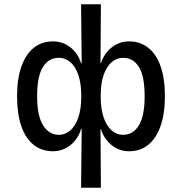

<svg xmlns="http://www.w3.org/2000/svg" viewBox="-20 -700 853 900"><path d="M360 180 363 -95H360Q346 -48 310 -19.5Q274 9 228 9Q176 9 138 -21Q100 -51 80 -108.5Q60 -166 60 -249Q60 -332 80.5 -389Q101 -446 138.5 -476Q176 -506 228 -506Q274 -506 309.5 -478.5Q345 -451 360 -404H363L360 -680H453L451 -404H453Q469 -451 504.5 -478.5Q540 -506 585 -506Q637 -506 675 -476Q713 -446 733 -388.5Q753 -331 753 -249Q753 -167 732.5 -109Q712 -51 674.5 -21Q637 9 585 9Q539 9 503.5 -19.5Q468 -48 453 -95H451L453 180ZM256 -68Q286 -68 309.5 -88.5Q333 -109 347 -149Q361 -189 361 -249Q361 -310 347 -349.5Q333 -389 309.5 -409Q286 -429 256 -429Q208 -429 181 -385.5Q154 -342 154 -249Q154 -157 182 -112.5Q210 -68 256 -68ZM556 -68Q604 -68 631 -112.5Q658 -157 658 -249Q658 -342 631.5 -385.5Q605 -429 557 -429Q528 -429 504 -409Q480 -389 466 -349.5Q452 -310 452 -249Q452 -189 466 -149Q480 -109 503.5 -88.5Q527 -68 556 -68Z"/></svg>

Font: Nunito Sans 7pt Condensed Medium
Style: Regular
Weight: 500
Width: 3
Designer: Vernon Adams
Foundry: Vernon Adams
Version: Version 3.101;gftools[0.9.27]